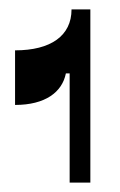

<svg xmlns="http://www.w3.org/2000/svg" viewBox="-20 -720 256 408"><path d="M128 -332H172V-700H132C132 -644 88 -613 12 -613V-497C76 -497 112 -524 120 -564H128Z"/></svg>

Font: Ribes
Style: Bold
Weight: 900
Designer: Luigi Gorlero
Foundry: Collletttivo
Version: Version 2.100;Glyphs 3.1.2 (3151)